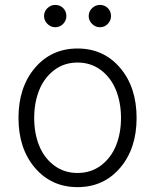

<svg xmlns="http://www.w3.org/2000/svg" viewBox="-20 -750 631 781"><path d="M204.6 -639.2Q186.5 -639.2 172.9 -652.8Q159.2 -666.5 159.2 -684.6Q159.2 -703.6 172.9 -716.8Q186.5 -730 204.6 -730Q224.1 -730 237.1 -717Q250 -704.1 250 -684.6Q250 -666.5 236.8 -652.8Q223.6 -639.2 204.6 -639.2ZM386.2 -639.2Q368.2 -639.2 354.5 -652.8Q340.8 -666.5 340.8 -684.6Q340.8 -703.6 354.5 -716.8Q368.2 -730 386.2 -730Q405.8 -730 418.7 -717Q431.6 -704.1 431.6 -684.6Q431.6 -666.5 418.5 -652.8Q405.3 -639.2 386.2 -639.2ZM55.2 -270Q55.2 -395.5 122.3 -474.1Q189.5 -552.7 295.4 -552.7Q401.4 -552.7 468.5 -474.1Q535.6 -395.5 535.6 -270Q535.6 -145.5 468.5 -67.1Q401.4 11.2 295.4 11.2Q189.5 11.2 122.3 -67.1Q55.2 -145.5 55.2 -270ZM200 -77.1Q240.7 -46.4 295.4 -46.4Q350.1 -46.4 390.9 -77.1Q431.6 -107.9 451.9 -158Q472.2 -208 472.2 -270Q472.2 -332 452.1 -382.6Q432.1 -433.1 391.1 -464.4Q350.1 -495.6 295.4 -495.6Q240.7 -495.6 200 -464.4Q159.2 -433.1 139.2 -382.6Q119.1 -332 119.1 -270Q119.1 -208 139.2 -158Q159.2 -107.9 200 -77.1Z"/></svg>

Font: Interop Light
Style: Regular
Weight: 300
Designer: Rasmus Andersson, Google, Jang Haemin
Foundry: jhaemin
Version: Version 1.007